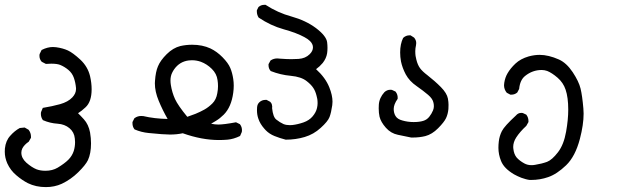

<svg xmlns="http://www.w3.org/2000/svg" viewBox="-24 -449 2544 787"><path d="M-4.4 172.9Q-4.4 166.5 -3.9 159.7Q-0.5 127.4 18.1 107.4Q35.6 87.4 57.1 75.7L77.1 73.7L93.3 83Q103 95.7 103 111.3Q103 112.8 103 115.7L93.8 131.8Q85 137.7 78.1 144.8Q71.3 151.9 67.4 159.7Q63.5 168 63.5 176.8Q63.5 199.2 84 217.8Q106.4 237.3 126 245.1Q142.1 251 162.1 251Q190.9 251 212.4 238.3Q240.7 221.2 256.1 205.8Q271.5 190.4 278.3 169.9Q283.7 152.3 283.7 133.3Q283.7 126 282.7 118.7Q280.3 92.8 260.7 76.4Q241.2 60.1 212.4 58.1Q181.2 56.2 151.9 43.5L150.9 42Q143.6 31.2 143.6 18.1Q143.6 11.7 144.5 9.8L151.4 -6.8Q190.4 -13.2 222.2 -22Q254.9 -31.2 272.5 -49.8Q287.6 -65.9 287.6 -84Q287.6 -85.9 287.6 -87.9Q285.6 -110.4 278.8 -129.9Q272 -149.4 256.1 -162.6Q240.2 -175.8 222.2 -183.1Q209.5 -188 186 -188Q176.3 -188 164.1 -187L147 -195.8Q137.7 -206.1 137.7 -220.2Q137.7 -226.1 138.7 -228L146.5 -244.1Q170.4 -256.3 192.9 -256.3Q199.2 -256.3 206.1 -255.4Q233.9 -251.5 254.2 -242.2Q274.4 -232.9 305.2 -204.6Q335.9 -175.8 345.2 -136.7Q351.6 -108.9 351.6 -83Q351.6 -31.7 326.2 -8.8Q310.5 5.9 295.9 15.1Q305.7 24.4 319.8 40Q338.9 61 345.2 94.2Q349.1 117.2 349.1 138.7Q349.1 180.2 336.4 207.5Q326.7 227.5 296.6 257.1Q266.6 286.6 229.5 304.2Q199.7 317.9 164.1 317.9Q123 317.9 90.3 301.8Q66.4 289.6 43 269.5Q19 249.5 5.9 220.7Q-4.4 197.3 -4.4 172.9Z M725.1 97.2Q700.7 102.5 672.4 102.5Q647.5 102.5 585.4 96.2Q555.2 93.3 527.8 81.5L526.9 80.6Q519 70.3 519 56.2Q519 54.2 519 51.3L526.9 35.6L528.3 34.7Q540 26.4 554.7 26.4Q559.6 26.4 563.5 26.9Q609.4 37.6 663.1 38.6Q642.1 2 626.5 -35.9Q610.8 -73.7 610.8 -107.4Q610.8 -112.3 611.3 -117.2Q613.8 -154.8 623.5 -177.2Q633.3 -201.2 659.4 -227.1Q685.5 -252.9 715.3 -260.3Q738.8 -265.6 763.7 -265.6Q805.7 -265.6 838.4 -250.5Q865.2 -237.8 888.4 -214.1Q911.6 -190.4 919.9 -170.4Q928.2 -150.9 932.1 -125Q934.1 -111.8 934.1 -97.9Q934.1 -84 932.1 -69.3Q924.3 -10.3 893.1 21Q877.4 36.6 861.8 45.9Q852.1 52.2 841.3 58.1Q856.4 61.5 871.1 61.5Q893.6 61.5 943.4 52.2L959.5 60.1Q964.8 67.4 966.3 73.5Q967.8 79.6 967.8 84Q967.8 90.8 966.8 92.8L960 108.4Q934.1 121.1 908.7 123.5Q890.1 125 873.5 125Q803.2 125 725.1 97.2ZM866.7 -66.9Q869.6 -82 869.6 -95.5Q869.6 -108.9 867.7 -120.6Q864.3 -147 844.2 -166.7Q824.2 -186.5 799.3 -195.8Q781.2 -202.1 762.7 -202.1Q755.9 -202.1 749 -201.2Q711.9 -196.3 689.9 -165Q685.1 -158.2 681.2 -149.9Q674.8 -136.7 674.8 -118.7Q674.8 -110.4 676.3 -100.6Q681.2 -69.8 693.4 -43Q705.6 -16.6 743.7 29.8L777.3 17.6Q796.4 9.8 814 0Q830.6 -9.3 846.4 -24.9Q862.3 -40.5 866.7 -66.9Z M1029.3 2.4Q1029.3 -3.4 1029.8 -9.3Q1030.8 -22.5 1039.6 -30.3Q1049.8 -39.6 1064.5 -39.6Q1065.9 -39.6 1068.8 -39.6L1083.5 -31.7Q1088.9 -26.4 1090.3 -21Q1091.8 -15.6 1091.8 -12Q1091.8 -8.3 1091.3 -5.9Q1095.2 30.8 1108.4 41Q1123 52.7 1138.2 59.6Q1149.4 64 1163.6 64Q1168.5 64 1174.3 63.5Q1196.3 61 1220.2 52.7Q1243.7 44.4 1257.6 27.8Q1271.5 11.2 1275.4 -6.3Q1277.8 -16.6 1277.8 -26.1Q1277.8 -35.6 1276.6 -43.2Q1275.4 -50.8 1273.4 -57.1Q1268.6 -76.2 1260.3 -88.4Q1251.5 -102.1 1233.4 -116.2Q1210.9 -134.3 1168.2 -138.2Q1125.5 -142.1 1085.9 -157.7L1085 -158.7Q1076.7 -168 1076.7 -181.6Q1076.7 -183.1 1076.7 -186L1085 -201.2L1085.9 -201.7Q1097.7 -209.5 1112.8 -209.5Q1118.7 -209.5 1124.5 -208.5Q1151.9 -206.5 1169.9 -206.5Q1188 -206.5 1199.7 -207.5Q1228 -209.5 1245.1 -226.6Q1258.8 -239.7 1258.8 -254.9Q1258.8 -268.6 1246.6 -280.8Q1238.3 -289.1 1223.6 -296.9Q1191.4 -314.5 1138.4 -329.1Q1085.4 -343.8 1036.1 -377Q1028.8 -388.7 1028.8 -401.9Q1028.8 -403.8 1028.8 -406.7L1035.6 -420.4L1036.6 -420.9Q1045.9 -429.2 1059.6 -429.2Q1061 -429.2 1064.5 -429.2Q1114.7 -396.5 1170.9 -381.3Q1229 -365.2 1271 -334Q1313.5 -301.8 1316.9 -275.9Q1319.8 -252 1316.9 -231Q1313.5 -209.5 1298.8 -190.9Q1286.1 -175.8 1271.5 -165.5Q1310.1 -130.4 1325.7 -91.3Q1338.9 -58.6 1338.9 -32.2Q1338.9 -24.4 1337.9 -17.6Q1333.5 13.2 1326.7 30.8Q1319.8 48.8 1290.5 75.2Q1261.7 101.6 1225.1 112.5Q1188.5 123.5 1147.5 123.5H1147Q1122.6 117.2 1101.3 108.6Q1080.1 100.1 1065.4 85L1059.1 78.1Q1042 58.6 1035.2 38.1Q1029.3 22 1029.3 2.4Z M1528.3 -4.9Q1528.3 -12.2 1528.8 -20Q1530.8 -48.3 1551.8 -71.3Q1562.5 -81.1 1576.2 -81.1Q1581.5 -81.1 1583.5 -80.1L1597.2 -73.7Q1602.5 -66.9 1604.2 -60.8Q1606 -54.7 1606 -51Q1606 -47.4 1606 -43.9Q1589.8 -21 1589.8 -2.4Q1589.8 14.2 1597.2 26.4Q1605 39.6 1625.5 44.9Q1647.5 51.3 1671.4 51.3Q1695.3 51.3 1710.9 46.4Q1725.6 42 1735.4 29.8Q1745.1 17.6 1751 3.4Q1754.4 -5.4 1754.4 -13.2Q1754.4 -21 1752.9 -27.3Q1750 -43.9 1730.7 -60.3Q1711.4 -76.7 1683.6 -96.2Q1654.3 -116.2 1639.2 -144Q1625 -170.9 1619.6 -197.3Q1616.2 -215.8 1616.2 -233.9Q1616.2 -268.6 1628.4 -293.5Q1639.6 -304.2 1654.8 -304.2Q1656.2 -304.2 1658.7 -304.2L1673.3 -294.9Q1682.1 -284.7 1682.1 -272.5Q1682.1 -268.1 1681.2 -263.7Q1678.2 -250.5 1678.2 -239.3Q1678.2 -228 1679.4 -219.7Q1680.7 -211.4 1682.6 -204.6Q1688 -182.6 1697.8 -169.4Q1707.5 -156.2 1727.5 -141.1Q1758.8 -116.7 1783.2 -92Q1807.6 -67.4 1812 -44.9Q1814.5 -30.3 1814.5 -19.5Q1814.5 -8.8 1814 -2Q1812 19 1804.2 35.4Q1796.4 51.8 1771.7 76.7Q1747.1 101.6 1719.2 108.9Q1695.3 114.7 1669.4 114.7Q1662.1 114.7 1661.1 114.7Q1633.8 108.9 1606.9 103.5Q1578.1 97.7 1557.6 74.5Q1537.1 51.3 1531.7 29.3Q1528.3 13.7 1528.3 -4.9Z M2019 157.2Q2019 143.6 2020.5 131.3Q2022.9 108.9 2033.2 88.4Q2043.5 67.9 2090.8 24.4Q2099.6 13.7 2112.8 13.7Q2117.7 13.7 2119.6 14.6L2133.3 21L2134.3 22.5Q2142.1 33.2 2142.1 46.9Q2142.1 48.3 2142.1 51.3L2133.3 66.9Q2106.9 91.3 2091.8 114.7Q2079.6 133.8 2079.6 153.8Q2079.6 156.7 2080.1 160.2Q2082.5 183.1 2093.8 196.8Q2106 210.4 2125 220.7Q2138.2 228 2154.8 228Q2162.1 228 2169.4 226.6Q2196.8 222.2 2218.3 214.4Q2238.8 206.5 2262.9 175.3Q2287.1 144 2296.4 90.8Q2305.2 41.5 2305.2 0Q2305.2 -49.8 2294.4 -81.5Q2284.7 -110.4 2261.5 -130.4Q2238.3 -150.4 2218.8 -158.2Q2207.5 -162.1 2196.3 -162.1Q2158.7 -162.1 2128.4 -137.7Q2107.4 -121.1 2104 -84.5L2096.2 -69.8Q2085.9 -61 2072.3 -61Q2070.8 -61 2067.9 -61L2053.2 -68.8Q2042 -82.5 2042 -99.6Q2042 -104.5 2043 -109.9Q2046.4 -131.8 2056.6 -148.9Q2067.9 -168.5 2088.6 -188.2Q2109.4 -208 2143.1 -217.8Q2166.5 -224.1 2188 -224.1Q2224.1 -224.1 2267.1 -205.1Q2298.3 -190.9 2323.5 -153.1Q2348.6 -115.2 2355.7 -85.9Q2362.8 -56.6 2367.2 -4.4Q2368.2 5.9 2368.2 16.6Q2368.2 62 2353 120.1Q2334 192.4 2296.4 228.5Q2258.8 264.6 2223.1 276.9Q2189.9 288.6 2153.3 288.6Q2150.4 288.6 2147.5 288.6Q2141.1 288.1 2131.1 285.4Q2121.1 282.7 2113.3 279.8Q2105.5 276.9 2097.9 273.2Q2090.3 269.5 2083 265.6Q2062.5 253.4 2049.3 240Q2036.1 226.6 2029.8 210.9Q2019 184.1 2019 157.2Z"/></svg>

Font: Bakudai
Style: Medium
Weight: 500
Version: Version 1.48